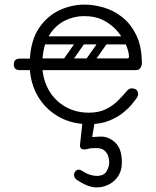

<svg xmlns="http://www.w3.org/2000/svg" viewBox="-20 -530 677 835"><path d="M366 10Q296 10 240.5 -19.5Q185 -49 150.5 -102Q116 -155 110 -225H66Q40 -225 40 -250Q40 -275 66 -275H110Q115 -358 151 -410Q187 -462 239.5 -486Q292 -510 348 -510Q387 -510 430.5 -497.5Q474 -485 511.5 -455.5Q549 -426 573 -376.5Q597 -327 597 -253Q597 -245 591 -235Q585 -225 571 -225H165Q171 -170 198 -128.5Q225 -87 268.5 -63.5Q312 -40 366 -40Q409 -40 439 -54.5Q469 -69 490 -89.5Q511 -110 527 -129Q533 -137 539.5 -141.5Q546 -146 553 -146Q557 -146 562.5 -144.5Q568 -143 571 -141Q581 -134 581 -120Q581 -114 576 -106Q571 -98 553 -76Q541 -61 517 -41Q493 -21 455.5 -5.5Q418 10 366 10ZM165 -276H533Q541 -276 541 -283Q541 -303 529 -332.5Q517 -362 493 -391.5Q469 -421 432.5 -440.5Q396 -460 346 -460Q302 -460 262.5 -440.5Q223 -421 196.5 -380.5Q170 -340 165 -276ZM451 -372H554V-337H451ZM345 -366Q358 -356 349 -343L283 -249Q274 -235 258 -246Q245 -256 254 -269L320 -363Q324 -368 331 -369.5Q338 -371 345 -366ZM443 -366Q456 -356 447 -343L381 -249Q372 -235 356 -246Q343 -256 352 -269L418 -363Q422 -368 429 -369.5Q436 -371 443 -366ZM147 -259Q147 -276 164 -276H496Q513 -276 513 -259Q513 -241 497 -241H165Q147 -241 147 -259ZM147 -355Q147 -372 164 -372H496Q513 -372 513 -355Q513 -337 497 -337H165Q147 -337 147 -355ZM366 -19Q377 -19 383.5 -12.5Q390 -6 390 5Q390 6 390 7.5Q390 9 390 11L381 66L416 64Q418 64 419 64Q420 64 421 64Q453 64 481.5 90.5Q510 117 510 176Q510 212 494 236Q478 260 453 272.5Q428 285 400 285Q383 285 363 278Q343 271 314 252Q302 244 302 230Q302 223 305 219Q311 208 322 208Q330 208 339 214Q355 225 371.5 230Q388 235 400 235Q432 235 443.5 215Q455 195 455 176Q455 163 450.5 149Q446 135 434 124.5Q422 114 399 114Q390 114 379.5 114.5Q369 115 356 119Q353 120 347 120Q328 120 328 103Q328 102 328 101Q328 100 328 99L338 8Q341 -19 366 -19Z"/></svg>

Font: Agu Display
Style: Regular
Weight: 400
Designer: Oluwaseun Badejo
Version: Version 1.103